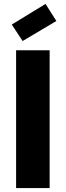

<svg xmlns="http://www.w3.org/2000/svg" viewBox="-20 -958 335 978"><path d="M62 0V-702.1H232.9V0ZM40 -833 211.9 -938 267.1 -851.1 95.2 -749Z"/></svg>

Font: PoppinsZ
Style: Bold
Weight: 700
Designer: Ninad Kale (Devanagari), Jonny Pinhorn (Latin)
Foundry: Indian Type Foundry
Version: Version 3.002;FEAKit 1.0